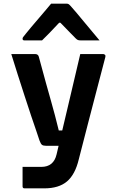

<svg xmlns="http://www.w3.org/2000/svg" viewBox="-20 -835 640 1055"><path d="M173 -538Q189 -538 193 -524Q216 -437 232.5 -379Q249 -321 260.5 -279.5Q272 -238 282 -201Q292 -164 303 -118H322Q336 -177 353 -249Q370 -321 387.5 -395.5Q405 -470 421 -538H547Q552 -538 556.5 -534Q561 -530 559 -522Q534 -426 511 -338.5Q488 -251 464.5 -160Q441 -69 413 40Q393 124 348 162Q303 200 223 200H115Q104 200 104 189V82H207Q275 82 291 13Q295 -5 302 -34H232Q218 -34 211 -39Q204 -44 197 -63Q193 -77 180.5 -112.5Q168 -148 151 -199Q134 -250 115 -308.5Q96 -367 77 -426.5Q58 -486 42 -538ZM261 -815H346Q354 -815 359 -811Q364 -807 376 -793Q384 -784 401.5 -763.5Q419 -743 441 -716Q463 -689 486 -662Q509 -635 527 -613H425Q414 -613 408.5 -615Q403 -617 396 -624Q387 -633 366 -654.5Q345 -676 312 -710H305Q274 -677 252 -654Q230 -631 211 -613H114Q104 -613 104 -622Q104 -627 107 -631Q110 -635 122 -650Q133 -664 152 -686.5Q171 -709 192.5 -734Q214 -759 232.5 -781Q251 -803 261 -815Z"/></svg>

Font: Recursive Mn Lnr St
Style: Bold
Weight: 700
Monospace: yes
Version: Version 1.079;hotconv 1.0.112;makeotfexe 2.5.65598; ttfautoh